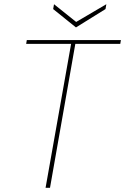

<svg xmlns="http://www.w3.org/2000/svg" viewBox="-20 -890 593 910"><path d="M196 0 317 -682H104L107 -700H553L550 -682H337L217 0ZM484 -870 480 -847 340 -760 232 -847 236 -870 341 -786Z"/></svg>

Font: DM Sans Thin
Style: Italic
Weight: 250
Italic angle: -10°
Designer: Colophon Foundry, Jonny Pinhorn
Foundry: Colophon Foundry
Version: Version 4.004;gftools[0.9.30]